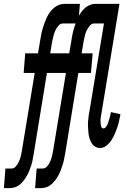

<svg xmlns="http://www.w3.org/2000/svg" viewBox="-66 -755 686 990"><path d="M-46 215 -38 114H-7Q7 114 17 101.5Q27 89 32.5 76Q38 63 41.5 49Q45 35 47 21L113 -379H56L64 -480H130L143 -557Q145 -571 148 -585Q151 -599 155.5 -613Q160 -627 165 -640.5Q170 -654 176.5 -667.5Q183 -681 192 -693Q201 -705 213 -715Q225 -725 238.5 -730Q252 -735 266 -735H346L341 -674Q348 -686 356 -696.5Q364 -707 374.5 -715.5Q385 -724 396.5 -729Q408 -734 420 -735H550L457 -170Q456 -163 454.5 -155.5Q453 -148 452.5 -141Q452 -134 452.5 -127Q453 -120 453.5 -113Q454 -106 457 -99.5Q460 -93 468 -93Q475 -93 480.5 -100.5Q486 -108 489 -115.5Q492 -123 494.5 -131Q497 -139 499 -146.5Q501 -154 503 -161.5Q505 -169 506 -177L555 -166Q552 -149 548 -131.5Q544 -114 538.5 -97.5Q533 -81 525.5 -64Q518 -47 508.5 -32Q499 -17 483.5 -4.5Q468 8 450 8Q436 8 424.5 1Q413 -6 406 -18Q399 -30 395 -43.5Q391 -57 390 -70.5Q389 -84 388 -98.5Q387 -113 388 -128Q389 -143 391 -157.5Q393 -172 396 -186L470 -634H420Q406 -634 396 -621.5Q386 -609 380 -596Q374 -583 371 -569Q368 -555 365 -541L355 -480H412L403 -379H338L270 37Q267 51 264.5 65Q262 79 257.5 93Q253 107 248 120.5Q243 134 236 147.5Q229 161 220 173Q211 185 199.5 195Q188 205 174 210Q160 215 146 215H115L123 114H154Q168 114 178 101.5Q188 89 193.5 76Q199 63 202.5 49Q206 35 208 21L274 -379H176L108 37Q105 51 103 65Q101 79 96.5 93Q92 107 87 120.5Q82 134 74.5 147.5Q67 161 58.5 173Q50 185 38.5 195Q27 205 13 210Q-1 215 -15 215ZM291 -480 304 -557Q307 -577 312 -596.5Q317 -616 324 -634H259Q245 -634 234.5 -621.5Q224 -609 218.5 -596Q213 -583 209.5 -569Q206 -555 203 -541L193 -480Z"/></svg>

Font: Iosevka HT Extended
Style: Bold Italic
Weight: 700
Width: 7
Italic angle: -9°
Monospace: yes
Designer: Belleve Invis
Foundry: Belleve Invis
Version: Version 32.3.0; ttfautohint (v1.8.4)